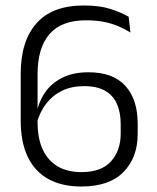

<svg xmlns="http://www.w3.org/2000/svg" viewBox="-20 -669 571 700"><path d="M276 11Q206 11 156.5 -16.2Q107 -43.5 81.2 -97Q55.5 -150.5 55.5 -230V-400.5Q55.5 -519 113 -584Q170.5 -649 285 -649Q343.5 -649 383 -636.2Q422.5 -623.5 449 -608L455.5 -550.5Q434.5 -563.5 411 -573.5Q387.5 -583.5 359 -589.2Q330.5 -595 293.5 -595Q204 -595 160.5 -544.8Q117 -494.5 117 -399V-224Q117 -163.5 136.2 -123Q155.5 -82.5 191 -62Q226.5 -41.5 277 -41.5Q350 -41.5 385 -81Q420 -120.5 420 -181.5V-216.5Q420 -259.5 406.2 -290.5Q392.5 -321.5 363 -338.2Q333.5 -355 286.5 -355Q241.5 -355 207 -338.5Q172.5 -322 149 -291.8Q125.5 -261.5 114 -220.5L105.5 -272.5H117Q127 -310 150.2 -340Q173.5 -370 211.8 -387.8Q250 -405.5 303 -405.5Q392 -405.5 437 -356Q482 -306.5 482 -218V-181Q482 -94.5 430.2 -41.8Q378.5 11 276 11Z"/></svg>

Font: Anek Odia Medium Light
Style: Regular
Weight: 300
Version: Version 1.003